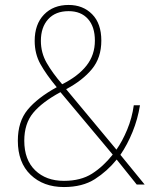

<svg xmlns="http://www.w3.org/2000/svg" viewBox="-20 -745 626 775"><path d="M257 -725Q315 -725 352 -687.5Q389 -650 389 -581Q389 -512 351 -466Q313 -420 247 -385L450 -141Q474 -175 493.5 -222Q513 -269 520 -320H545Q536 -264 515 -212.5Q494 -161 466 -120L564 0H532L451 -101Q413 -54 363 -22Q313 10 238 10Q155 10 103.5 -39.5Q52 -89 52 -177Q52 -254 91.5 -302Q131 -350 209 -393Q166 -445 143 -486.5Q120 -528 120 -580Q120 -647 157.5 -686Q195 -725 257 -725ZM257 -700Q204 -700 174.5 -667.5Q145 -635 145 -580Q145 -532 168.5 -491Q192 -450 231 -405Q295 -437 329 -480Q363 -523 363 -581Q363 -637 335 -668.5Q307 -700 257 -700ZM224 -373Q150 -333 114 -289.5Q78 -246 78 -177Q78 -100 122 -57.5Q166 -15 238 -15Q306 -15 351.5 -44Q397 -73 435 -121Z"/></svg>

Font: Noto Sans Lao UI SemCond Thin
Style: Regular
Weight: 100
Width: 4
Designer: Monotype Design Team
Foundry: Monotype Imaging Inc.
Version: Version 2.000; ttfautohint (v1.8.4.7-5d5b)